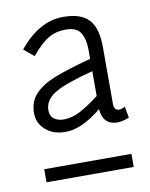

<svg xmlns="http://www.w3.org/2000/svg" viewBox="-62 -737 441 564"><g transform="rotate(-10 159.0 -455.0)"><path d="M221 -555V-583Q221 -613 209.5 -632.5Q198 -652 165 -652Q136 -652 113.5 -639Q91 -626 62 -591L32 -616Q92 -690 164 -690Q217 -690 240.5 -664.5Q264 -639 264 -582V-414Q264 -393 279 -393Q287 -393 297 -399L303 -365Q282 -357 268 -357Q225 -357 221 -405Q162 -356 113 -356Q77 -356 54 -376Q31 -396 31 -426Q31 -461 52.5 -483.5Q74 -506 112.5 -521Q151 -536 221 -555ZM114 -393Q138 -393 162.5 -405.5Q187 -418 221 -444V-518Q139 -497 106.5 -477.5Q74 -458 74 -427Q74 -410 85.5 -401.5Q97 -393 114 -393ZM32 -259H292V-220H32Z"/></g></svg>

Font: Martel Sans ExtraLight
Style: Regular
Weight: 275
Designer: Dan Reynolds and Mathieu Réguer
Foundry: Dan Reynolds and Mathieu Réguer
Version: Version 1.002; ttfautohint (v1.1) -l 5 -r 5 -G 72 -x 0 -D la